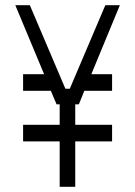

<svg xmlns="http://www.w3.org/2000/svg" viewBox="-20 -721 521 740"><path d="M412 -176H270V-1H210V-176H69V-240H210V-319H198L176 -371H69V-435H150L39 -701H95L232 -379H249L386 -701H442L332 -435H412V-371H305L284 -319H270V-240H412V-176Z"/></svg>

Font: Marvel
Style: Regular
Weight: 400
Designer: Carolina Trebol
Foundry: Carolina Trebol
Version: Version 1.001